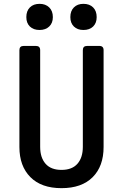

<svg xmlns="http://www.w3.org/2000/svg" viewBox="-20 -969 640 999"><path d="M300 10Q195 10 138 -47.5Q81 -105 81 -204V-708Q81 -730 103 -730H167Q189 -730 189 -708V-205Q189 -149 217 -117Q245 -85 300 -85Q355 -85 383 -117Q411 -149 411 -205V-708Q411 -730 433 -730H497Q519 -730 519 -708V-204Q519 -104 462 -47Q405 10 300 10ZM414 -813Q383 -813 364.5 -831Q346 -849 346 -880Q346 -912 364.5 -930.5Q383 -949 414 -949Q446 -949 464.5 -930.5Q483 -912 483 -880Q483 -849 464.5 -831Q446 -813 414 -813ZM186 -813Q154 -813 135.5 -831Q117 -849 117 -880Q117 -912 135.5 -930.5Q154 -949 186 -949Q217 -949 236 -930.5Q255 -912 255 -880Q255 -849 236 -831Q217 -813 186 -813Z"/></svg>

Font: Pitagon Sans Mono SemiBold
Style: Regular
Weight: 600
Monospace: yes
Designer: Travis Tran
Foundry: Pitagon
Version: Version 1.001; ttfautohint (v1.8.4.7-5d5b);gftools[0.9.26]